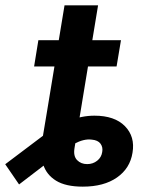

<svg xmlns="http://www.w3.org/2000/svg" viewBox="-90 -694 557 724"><path d="M222.2 9.8Q157.7 9.8 121.3 -12.7Q85 -35.2 72.8 -74Q60.5 -112.8 68.4 -160.6L92.3 -303.7H218.8L190.9 -135.3Q186 -105.5 200.7 -90.3Q215.3 -75.2 238.8 -75.2Q260.3 -75.2 276.4 -87.9Q292.5 -100.6 295.4 -120.6Q298.8 -138.7 289.1 -152.1Q279.3 -165.5 255.9 -167.5Q240.7 -169.4 224.6 -165.5Q208.5 -161.6 189.2 -151.4Q169.9 -141.1 144.5 -123L-18.1 1.5L-70.3 -74.7L80.6 -188.5Q120.6 -219.2 169.4 -238.5Q218.3 -257.8 266.1 -257.8Q342.3 -257.8 381.1 -218.3Q419.9 -178.7 409.7 -118.2Q400.4 -59.1 351.1 -24.7Q301.8 9.8 222.2 9.8ZM74.2 -194.3 153.3 -673.8H279.8L200.7 -194.3ZM38.6 -443.4 54.7 -542.5H366.2L349.6 -443.4Z"/></svg>

Font: Inter 16pt SemiBold
Style: Italic
Weight: 600
Italic angle: -9.3988°
Version: Version 4.001;git-66647c0bb